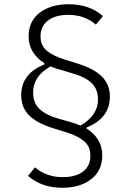

<svg xmlns="http://www.w3.org/2000/svg" viewBox="-20 -730 618 905"><path d="M442 -261Q442 -309 412.5 -338Q383 -367 319 -385L255 -404Q242 -407 218 -417Q136 -371 136 -294Q136 -246 165.5 -217Q195 -188 258 -170L322 -152Q335 -148 359 -138Q442 -186 442 -261ZM462 3Q462 74 410 114.5Q358 155 274 155Q176 155 112 99L145 59Q200 105 275 105Q337 105 371.5 78.5Q406 52 406 4Q406 -39 377 -64Q348 -89 294 -106L229 -126Q153 -150 116.5 -187Q80 -224 80 -281Q80 -383 189 -426V-432Q115 -480 115 -559Q115 -630 167 -670Q219 -710 303 -710Q403 -710 465 -654L432 -614Q379 -660 302 -660Q241 -660 206 -633Q171 -606 171 -559Q171 -516 200 -491.5Q229 -467 283 -450L347 -430Q424 -406 461 -368.5Q498 -331 498 -275Q498 -173 388 -129V-124Q462 -78 462 3Z"/></svg>

Font: IBM Plex Sans Light
Style: Regular
Weight: 300
Designer: Mike Abbink, Paul van der Laan, Pieter van Rosmalen
Foundry: Bold Monday
Version: Version 3.0